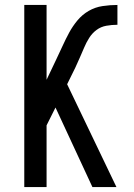

<svg xmlns="http://www.w3.org/2000/svg" viewBox="-20 -755 540 775"><path d="M353 0 204 -321 168 -249V0H78V-735H168V-433L207 -515Q220 -542 232.5 -569.5Q245 -597 259 -623Q273 -649 292.5 -672.5Q312 -696 338 -711Q364 -726 394 -730.5Q424 -735 454 -735V-655Q431 -655 409 -651Q387 -647 369.5 -634Q352 -621 340 -602Q328 -583 319.5 -562.5Q311 -542 302 -522Q293 -502 284 -482L251 -415L450 0Z"/></svg>

Font: Iosevka Bendy Medium
Style: Regular
Weight: 500
Monospace: yes
Designer: Belleve Invis
Foundry: Belleve Invis
Version: Version 30.1.2